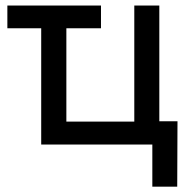

<svg xmlns="http://www.w3.org/2000/svg" viewBox="-20 -536 691 712"><path d="M354.5 -515.6V-431.2H7.3V-515.6ZM132.8 0V-515.6H226.1V-85H478V-515.6H570.8V0ZM544.9 156.2V0H507.8V-86.4H638.2L637.2 156.2Z"/></svg>

Font: Inter Cardless Display
Style: Regular
Weight: 400
Designer: Rasmus Andersson
Foundry: rsms
Version: Version 4.001;git-9221beed3